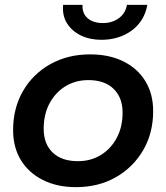

<svg xmlns="http://www.w3.org/2000/svg" viewBox="-20 -764 685 791"><path d="M293 7Q215 7 156.5 -22.5Q98 -52 66 -104.5Q34 -157 34 -228Q34 -318 74.5 -388.5Q115 -459 187 -499.5Q259 -540 351 -540Q430 -540 488.5 -511Q547 -482 579 -429.5Q611 -377 611 -306Q611 -216 570 -145.5Q529 -75 457.5 -34Q386 7 293 7ZM301 -100Q354 -100 395.5 -125.5Q437 -151 461 -196Q485 -241 485 -300Q485 -362 448 -398Q411 -434 344 -434Q291 -434 249.5 -408.5Q208 -383 184 -338Q160 -293 160 -234Q160 -171 197 -135.5Q234 -100 301 -100ZM397 -600Q350 -600 313 -618Q276 -636 256 -668Q236 -700 240 -744H320Q318 -709 341 -689Q364 -669 404 -669Q442 -669 469.5 -689Q497 -709 503 -744H587Q575 -677 523 -638.5Q471 -600 397 -600Z"/></svg>

Font: Montserrat SemiBold
Style: Italic
Weight: 600
Italic angle: -11.3°
Designer: Julieta Ulanovsky
Foundry: Julieta Ulanovsky
Version: Version 9.000; ttfautohint (v1.8.4.7-5d5b)